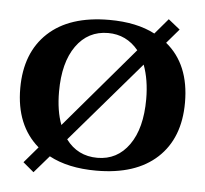

<svg xmlns="http://www.w3.org/2000/svg" viewBox="-45 -574 702 656"><g transform="rotate(5 306.0 -246.5)"><path d="M588 -248Q588 -126 514.5 -58Q441 10 306 10Q209 10 144 -25L93 34L56 3L103 -52Q23 -121 23 -248Q23 -370 96.5 -438.5Q170 -507 306 -507Q400 -507 463 -474L508 -527L548 -495L506 -446Q588 -379 588 -248ZM174 -135 410 -412Q369 -462 306 -462Q237 -462 196.5 -405Q156 -348 156 -248Q156 -182 174 -135ZM455 -248Q455 -314 436 -365L198 -88Q238 -34 306 -34Q374 -34 414.5 -91Q455 -148 455 -248Z"/></g></svg>

Font: Trirong SemiBold
Style: Regular
Weight: 600
Designer: Katatrad Team
Foundry: CadsonDemak
Version: Version 1.000